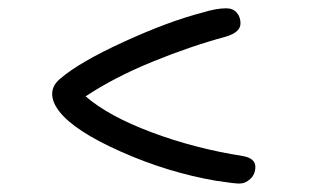

<svg xmlns="http://www.w3.org/2000/svg" viewBox="-20 -474 740 460"><path d="M553.2 -34.2Q541.5 -34.2 497.1 -41Q381.3 -61 269.8 -110.6Q158.2 -160.2 122.1 -207Q105 -229 105 -249Q105 -269.5 124 -285.2Q169.4 -324.7 276.6 -373.8Q383.8 -422.9 464.8 -443.8Q498 -454.1 522 -454.1Q538.1 -454.1 547.1 -443.8Q556.2 -433.6 556.2 -418Q556.2 -396.5 521 -386.2Q436.5 -363.3 345.5 -326.2Q254.4 -289.1 185.1 -243.2Q239.7 -195.8 343.3 -157Q446.8 -118.2 562 -100.1Q591.8 -94.7 591.8 -74.2Q591.8 -56.6 579.8 -45.4Q567.9 -34.2 553.2 -34.2Z"/></svg>

Font: Shantell Sans Irregular Bouncy
Style: Regular
Weight: 300
Designer: Stephen Nixon, Anya Danilova, Shantell Martin
Foundry: Arrow Type
Version: Version 1.006;[9816181b4]